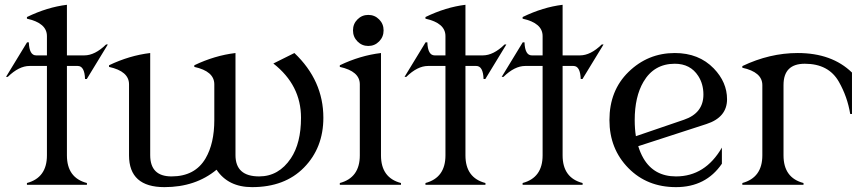

<svg xmlns="http://www.w3.org/2000/svg" viewBox="-20 -767 3566 797"><path d="M91.8 0V-7.3Q174.8 -29.3 174.8 -122.1V-493.2H102.5Q58.6 -493.2 12.2 -447.8H4.9L92.3 -591.3H99.6Q101.6 -537.1 129.9 -537.1H174.8V-617.2Q174.8 -671.4 91.8 -689.5V-696.3Q176.3 -737.3 257.8 -747.1V-537.1H330.1Q374 -537.1 420.4 -582.5H427.7L340.3 -439H333Q331.1 -493.2 302.7 -493.2H257.8V-122.1Q257.8 -28.8 340.8 -7.3V0Z M662.6 9.8Q515.6 9.8 515.6 -122.1V-417Q515.6 -471.2 432.6 -489.3V-496.1Q517.1 -536.6 603.5 -546.9V-123Q603.5 -34.7 691.9 -34.7Q789.6 -34.7 833.5 -109.9Q869.6 -171.9 869.6 -268.6V-417Q869.6 -471.2 786.6 -489.3V-496.1Q871.1 -536.6 957.5 -546.9V-123Q957.5 -34.7 1055.7 -34.7Q1137.2 -34.7 1187.5 -109.9Q1229.5 -172.9 1229.5 -278.3Q1229.5 -413.6 1114.7 -503.4L1202.1 -546.9Q1322.3 -432.6 1322.3 -278.3Q1322.3 -153.3 1241.7 -71.3Q1162.1 9.8 1026.4 9.8Q927.2 9.8 878.9 -62.5Q791.5 9.8 662.6 9.8Z M1463.9 -686.5Q1482.4 -705.1 1508.8 -705.1Q1535.2 -705.1 1553.7 -686.5Q1572.3 -668 1572.3 -640.9Q1572.3 -613.8 1553.7 -595Q1535.2 -576.2 1508.8 -576.2Q1482.4 -576.2 1463.9 -595Q1445.3 -613.8 1445.3 -640.9Q1445.3 -668 1463.9 -686.5ZM1390.6 0V-7.3Q1473.6 -29.3 1473.6 -122.1V-417Q1473.6 -471.2 1390.6 -489.3V-496.1Q1475.1 -536.6 1561.5 -546.9V-122.1Q1561.5 -28.8 1644.5 -7.3V0Z M1746.1 0V-7.3Q1829.1 -29.3 1829.1 -122.1V-493.2H1756.8Q1712.9 -493.2 1666.5 -447.8H1659.2L1746.6 -591.3H1753.9Q1755.9 -537.1 1784.2 -537.1H1829.1V-617.2Q1829.1 -671.4 1746.1 -689.5V-696.3Q1830.6 -737.3 1912.1 -747.1V-537.1H1984.4Q2028.3 -537.1 2074.7 -582.5H2082L1994.6 -439H1987.3Q1985.4 -493.2 1957 -493.2H1912.1V-122.1Q1912.1 -28.8 1995.1 -7.3V0Z M2149.4 0V-7.3Q2232.4 -29.3 2232.4 -122.1V-493.2H2160.2Q2116.2 -493.2 2069.8 -447.8H2062.5L2149.9 -591.3H2157.2Q2159.2 -537.1 2187.5 -537.1H2232.4V-617.2Q2232.4 -671.4 2149.4 -689.5V-696.3Q2233.9 -737.3 2315.4 -747.1V-537.1H2387.7Q2431.6 -537.1 2478 -582.5H2485.4L2397.9 -439H2390.6Q2388.7 -493.2 2360.4 -493.2H2315.4V-122.1Q2315.4 -28.8 2398.4 -7.3V0Z M2619.6 -201.7Q2619.6 -201.7 2819.3 -270Q2899.9 -297.4 2899.9 -374.5Q2899.9 -418.5 2878.4 -451.7Q2845.7 -502.4 2781.2 -502.4Q2694.8 -502.4 2650.9 -427.2Q2614.7 -365.2 2614.7 -268.6Q2614.7 -232.4 2619.6 -201.7ZM2786.1 9.8Q2666.5 9.8 2588.9 -68.8Q2509.8 -148.9 2509.8 -268.6Q2509.8 -391.1 2588.9 -468.3Q2669.4 -546.9 2781.2 -546.9Q2880.9 -546.9 2942.9 -482.9Q2998 -425.8 2998 -355Q2998 -279.8 2912.1 -252L2629.4 -160.2Q2637.7 -132.8 2650.9 -109.9Q2694.8 -34.7 2786.1 -34.7Q2907.2 -34.7 2976.6 -154.3V-87.4Q2910.2 9.8 2786.1 9.8Z M3061.5 0V-7.3Q3144.5 -29.8 3144.5 -122.1V-413.6Q3144.5 -467.8 3061.5 -485.8V-492.7Q3174.8 -546.9 3291.5 -546.9Q3433.1 -546.9 3516.6 -465.8V-293.9H3509.3Q3497.6 -365.2 3462.4 -427.2Q3419.9 -502.4 3320.8 -502.4Q3232.4 -502.4 3232.4 -414.1V-122.1Q3232.4 -28.8 3315.4 -7.3V0Z"/></svg>

Font: Modern Antiqua
Style: Book
Weight: 400
Designer: Wojciech Kalinowski "wmk69" (wmk69@o2.pl)
Foundry: Wojciech Kalinowski "wmk69" (wmk69@o2.pl)
Version: Version 3.1.0; 2021-05-28